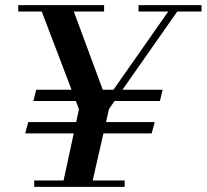

<svg xmlns="http://www.w3.org/2000/svg" viewBox="-20 -727 804 747"><path d="M293 -287 133 -707H258L402 -318ZM113 0V-25H465V0ZM222 0 293 -329H410L335 0ZM78 -208 90 -252H582L570 -208ZM110 -334 121 -378H613L602 -334ZM51 -682V-707H385V-682ZM346 -270 393 -343H397L638 -687H673L381 -270ZM519 -682V-707H764V-682Z"/></svg>

Font: Libre Bodoni
Style: Italic
Weight: 400
Italic angle: -13°
Designer: Pablo Impallari, Rodrigo Fuenzalida
Foundry: Impallari Type
Version: Version 2.005;gftools[0.9.23]